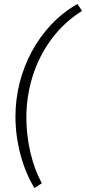

<svg xmlns="http://www.w3.org/2000/svg" viewBox="-20 -767 434 969"><path d="M154 182Q108 107 83 12Q58 -83 58 -179Q58 -265 79 -348.5Q100 -432 140.5 -507Q181 -582 239 -643.5Q297 -705 371 -747L394 -712Q302 -654 239 -568.5Q176 -483 144.5 -381.5Q113 -280 113 -174Q113 -86 133 0.5Q153 87 191 158Z"/></svg>

Font: Kantumruy Pro Light
Style: Italic
Weight: 300
Italic angle: -13°
Version: Version 1.002